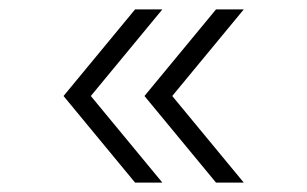

<svg xmlns="http://www.w3.org/2000/svg" viewBox="-20 -483 652 408"><path d="M115 -279 267 -463H325L173 -279L325 -95H267ZM287 -279 439 -463H498L346 -279L498 -95H439Z"/></svg>

Font: Oakes Grotesk Light
Style: Italic
Weight: 300
Italic angle: -8°
Designer: Samuel Oakes
Foundry: Samuel Oakes
Version: Version 1.000;PS 001.000;hotconv 1.0.88;makeotf.lib2.5.64775